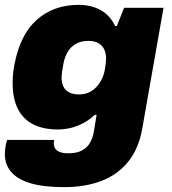

<svg xmlns="http://www.w3.org/2000/svg" viewBox="-21 -560 707 789"><path d="M243 209Q156 209 102.5 192.5Q49 176 24 145.5Q-1 115 -1 74Q-1 67 0.5 51Q2 35 8 15H202Q201 18 200.5 22Q200 26 200 29Q200 41 205.5 50Q211 59 224.5 64.5Q238 70 261 70Q295 70 316.5 58Q338 46 349 26.5Q360 7 364 -15Q367 -33 370 -51.5Q373 -70 376 -88H368Q347 -68 322 -54.5Q297 -41 270.5 -34.5Q244 -28 216 -28Q157 -28 115.5 -49Q74 -70 52.5 -112.5Q31 -155 31 -219Q31 -236 32.5 -254.5Q34 -273 38 -293Q61 -417 130 -478.5Q199 -540 302 -540Q355 -540 393.5 -518Q432 -496 452 -453H459L489 -528H651L564 -34Q549 52 505 105.5Q461 159 394.5 184Q328 209 243 209ZM304 -172Q327 -172 345 -180.5Q363 -189 376.5 -204Q390 -219 398.5 -237.5Q407 -256 410 -275Q412 -288 413 -296Q414 -304 414.5 -309.5Q415 -315 415 -319Q415 -340 407.5 -356.5Q400 -373 384 -382.5Q368 -392 342 -392Q311 -392 290 -379.5Q269 -367 257 -346.5Q245 -326 240 -300Q236 -279 234.5 -267.5Q233 -256 232.5 -250.5Q232 -245 232 -241Q232 -221 239 -205.5Q246 -190 262 -181Q278 -172 304 -172Z"/></svg>

Font: Archivo SemiBold Black
Style: Italic
Weight: 900
Italic angle: -10°
Version: Version 2.001